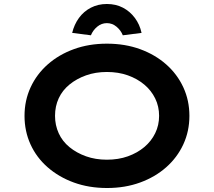

<svg xmlns="http://www.w3.org/2000/svg" viewBox="-20 -933 1072 963"><path d="M517 10Q426 10 350.5 -17.5Q275 -45 219 -94Q163 -143 133 -209Q103 -275 103 -352Q103 -429 133.5 -495Q164 -561 219.5 -610Q275 -659 350.5 -686.5Q426 -714 516 -714Q607 -714 682.5 -686.5Q758 -659 813.5 -610Q869 -561 899.5 -495Q930 -429 930 -352Q930 -275 899.5 -209Q869 -143 813.5 -94Q758 -45 682.5 -17.5Q607 10 517 10ZM516 -132Q574 -132 621.5 -149Q669 -166 704 -195.5Q739 -225 758.5 -265Q778 -305 778 -352Q778 -399 758.5 -439Q739 -479 704 -508.5Q669 -538 621.5 -555Q574 -572 516 -572Q459 -572 411.5 -555Q364 -538 328.5 -509Q293 -480 274.5 -440Q256 -400 256 -352Q256 -305 274.5 -264.5Q293 -224 328.5 -195Q364 -166 411.5 -149Q459 -132 516 -132ZM436 -756 342 -768Q352 -810 376 -843Q400 -876 436 -894.5Q472 -913 516 -913Q561 -913 596.5 -894.5Q632 -876 656.5 -843Q681 -810 690 -768L596 -756Q586 -781 564.5 -799Q543 -817 516 -817Q489 -817 467.5 -799Q446 -781 436 -756Z"/></svg>

Font: Lexend Peta SemiBold
Style: Regular
Weight: 600
Designer: Bonnie Shaver-Troup, Thomas Jockin
Foundry: Lexend
Version: Version 1.007